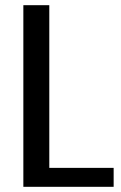

<svg xmlns="http://www.w3.org/2000/svg" viewBox="-20 -720 468 740"><path d="M70 0V-700H170V-73H418V0Z"/></svg>

Font: Cuprum Medium
Style: Regular
Weight: 500
Designer: Jovanny Lemonad
Foundry: Jovanny Lemonad
Version: Version 3.000